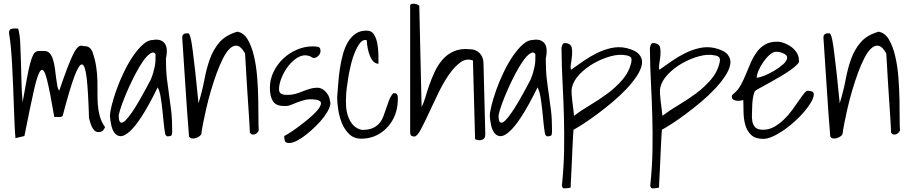

<svg xmlns="http://www.w3.org/2000/svg" viewBox="-20 -757 4969 1048"><path d="M64.5 -2.9Q61.5 -30.3 59.6 -77.1Q57.6 -124 55.7 -179.2Q53.7 -234.4 51.3 -293.9Q48.8 -353.5 45.9 -407.2Q43 -460.9 38.6 -504.9Q34.2 -548.8 29.3 -575.2Q29.3 -594.7 38.1 -598.1Q46.9 -601.6 60.5 -601.6Q62.5 -601.6 69.3 -601.6Q76.2 -601.6 79.1 -600.6Q87.9 -571.3 90.3 -524.9Q92.8 -478.5 94.2 -423.8Q95.7 -369.1 97.2 -310.5Q98.6 -252 103.5 -199.2Q117.2 -276.4 126.5 -327.1Q135.7 -377.9 144 -408.7Q152.3 -439.5 159.7 -454.6Q167 -469.7 176.3 -474.6Q185.5 -479.5 196.8 -479Q208 -478.5 223.6 -478.5Q241.2 -478.5 252.4 -464.8Q263.7 -451.2 270 -429.7Q276.4 -408.2 279.8 -382.8Q283.2 -357.4 286.1 -333.5Q289.1 -309.6 292.5 -290Q295.9 -270.5 303.7 -262.7Q328.1 -335 345.7 -380.9Q363.3 -426.8 376 -453.6Q388.7 -480.5 398.4 -492.2Q408.2 -503.9 416 -506.3Q423.8 -508.8 430.2 -506.8Q436.5 -504.9 443.4 -504.9Q469.7 -504.9 483.4 -477.5Q499 -433.6 504.9 -394Q510.7 -354.5 511.7 -317.9Q512.7 -281.2 512.2 -248Q511.7 -214.8 514.2 -183.6Q516.6 -152.3 524.9 -122.1Q533.2 -91.8 553.7 -62.5Q545.9 -46.9 538.1 -41.5Q530.3 -36.1 516.6 -36.1Q504.9 -36.1 496.1 -44.4Q487.3 -52.7 481.4 -64.9Q475.6 -77.1 472.2 -89.8Q468.8 -102.5 465.8 -112.3Q461.9 -252 453.6 -326.7Q445.3 -401.4 428.7 -405.3Q412.1 -409.2 386.2 -340.3Q360.4 -271.5 322.3 -125Q319.3 -120.1 313.5 -119.1Q307.6 -118.2 301.3 -118.2Q294.9 -118.2 288.6 -118.7Q282.2 -119.1 276.4 -118.2Q252 -261.7 235.8 -324.7Q219.7 -387.7 203.1 -373Q186.5 -358.4 166 -268.1Q145.5 -177.7 113.3 -14.6Z M881.8 -25.4Q877 -50.8 873.5 -86.4Q870.1 -122.1 866.2 -158.7Q862.3 -195.3 856.9 -227.5Q851.6 -259.8 840.8 -280.3Q791 -178.7 752.9 -120.6Q714.8 -62.5 686 -37.6Q657.2 -12.7 637.7 -13.7Q618.2 -14.6 605.5 -31.2Q592.8 -47.9 587.4 -73.7Q582 -99.6 580.1 -122.1Q580.1 -143.6 589.8 -182.6Q599.6 -221.7 616.2 -268.1Q632.8 -314.5 655.8 -362.3Q678.7 -410.2 705.1 -449.2Q731.4 -488.3 759.8 -513.7Q788.1 -539.1 816.4 -539.1Q858.4 -545.9 878.4 -521Q898.4 -496.1 885.7 -437.5Q885.7 -373 891.1 -327.1Q896.5 -281.2 902.8 -239.3Q909.2 -197.3 914.6 -151.4Q919.9 -105.5 919.9 -41Q919.9 -29.3 917.5 -21Q915 -12.7 893.6 -12.7Q890.6 -12.7 886.2 -17.6Q881.8 -22.5 881.8 -25.4ZM829.1 -461.9Q818.4 -477.5 799.8 -464.8Q781.2 -452.1 760.7 -422.9Q740.2 -393.6 718.8 -352.5Q697.3 -311.5 678.7 -269.5Q660.2 -227.5 646.5 -189.9Q632.8 -152.3 627.9 -127.9Q627.9 -92.8 638.7 -88.4Q649.4 -84 665 -99.6Q680.7 -115.2 700.7 -144.5Q720.7 -173.8 739.7 -207Q758.8 -240.2 775.9 -271.5Q793 -302.7 802.7 -322.3Q811.5 -342.8 816.4 -360.4Q821.3 -377.9 824.7 -394Q828.1 -410.2 828.6 -426.8Q829.1 -443.4 829.1 -461.9Z M1011.7 -12.7Q1001 -144.5 992.7 -276.9Q984.4 -409.2 974.6 -551.8Q974.6 -575.2 1000 -575.2H1007.8Q1010.7 -575.2 1014.6 -567.4Q1018.6 -559.6 1022.9 -538.6Q1027.3 -517.6 1032.7 -475.1Q1038.1 -432.6 1045.9 -364.3Q1053.7 -295.9 1063.5 -193.4Q1084 -259.8 1095.7 -322.3Q1107.4 -384.8 1126 -436Q1144.5 -487.3 1178.2 -526.4Q1211.9 -565.4 1275.4 -584Q1310.5 -578.1 1332 -541.5Q1353.5 -504.9 1366.2 -451.2Q1378.9 -397.5 1383.8 -334.5Q1388.7 -271.5 1389.6 -213.9Q1390.6 -156.2 1390.6 -110.8Q1390.6 -65.4 1392.6 -45.9Q1389.6 -38.1 1383.8 -32.2Q1377.9 -26.4 1370.6 -23.9Q1363.3 -21.5 1356.4 -22.9Q1349.6 -24.4 1343.8 -33.2Q1343.8 -43.9 1341.8 -77.1Q1339.8 -110.4 1336.9 -154.8Q1334 -199.2 1330.6 -249.5Q1327.1 -299.8 1324.7 -344.2Q1322.3 -388.7 1320.3 -421.9Q1318.4 -455.1 1317.4 -465.8Q1296.9 -502 1276.9 -506.8Q1256.8 -511.7 1236.8 -494.1Q1216.8 -476.6 1198.2 -440.4Q1179.7 -404.3 1163.1 -358.9Q1146.5 -313.5 1131.8 -263.7Q1117.2 -213.9 1106.4 -167.5Q1095.7 -121.1 1088.4 -83.5Q1081.1 -45.9 1079.1 -25.4Q1076.2 -18.6 1066.9 -12.2Q1057.6 -5.9 1047.4 -2.9Q1037.1 0 1026.9 -1.5Q1016.6 -2.9 1011.7 -12.7Z M1531.2 -14.6Q1531.2 -13.7 1552.2 -26.4Q1573.2 -39.1 1602.1 -60.1Q1630.9 -81.1 1661.1 -106Q1691.4 -130.9 1710.9 -153.3Q1730.5 -175.8 1731.9 -191.9Q1733.4 -208 1705.1 -212.9Q1669.9 -217.8 1646 -211.9Q1622.1 -206.1 1602.5 -198.2Q1583 -190.4 1565.9 -183.6Q1548.8 -176.8 1528.3 -178.7Q1485.4 -178.7 1469.2 -205.6Q1453.1 -232.4 1453.1 -278.3Q1453.1 -324.2 1473.6 -365.7Q1494.1 -407.2 1526.4 -437.5Q1558.6 -467.8 1600.6 -485.8Q1642.6 -503.9 1686.5 -503.9Q1704.1 -503.9 1716.8 -501Q1729.5 -498 1729.5 -478.5Q1729.5 -464.8 1717.8 -452.6Q1706.1 -440.4 1691.4 -440.4Q1690.4 -440.4 1686.5 -441.9Q1682.6 -443.4 1678.7 -446.3Q1674.8 -449.2 1670.9 -450.7Q1667 -452.1 1666 -452.1Q1634.8 -460.9 1605.5 -443.4Q1576.2 -425.8 1553.2 -396Q1530.3 -366.2 1516.6 -331.5Q1502.9 -296.9 1502.9 -269.5Q1502.9 -258.8 1507.3 -252.4Q1511.7 -246.1 1519 -243.2Q1526.4 -240.2 1535.6 -239.7Q1544.9 -239.3 1554.7 -239.3Q1574.2 -239.3 1594.2 -245.1Q1614.3 -251 1633.3 -258.8Q1652.3 -266.6 1672.4 -272.5Q1692.4 -278.3 1713.9 -278.3Q1723.6 -278.3 1735.4 -272.9Q1747.1 -267.6 1756.8 -257.3Q1766.6 -247.1 1773.4 -233.9Q1780.3 -220.7 1781.2 -205.1Q1787.1 -191.4 1777.8 -168.9Q1768.6 -146.5 1750 -121.1Q1731.4 -95.7 1705.1 -69.8Q1678.7 -43.9 1652.3 -22.9Q1626 -2 1600.6 11.2Q1575.2 24.4 1557.6 23.4Q1538.1 23.4 1534.7 11.7Q1531.2 0 1531.2 -14.6Z M1820.3 -224.6Q1823.2 -259.8 1826.2 -301.3Q1829.1 -342.8 1835.4 -383.8Q1841.8 -424.8 1852.1 -461.9Q1862.3 -499 1879.4 -527.8Q1896.5 -556.6 1921.9 -573.7Q1947.3 -590.8 1983.4 -589.8Q2007.8 -589.8 2021 -569.3Q2034.2 -548.8 2039.6 -519.5Q2044.9 -490.2 2045.4 -459.5Q2045.9 -428.7 2045.9 -409.2Q2026.4 -409.2 2013.7 -426.3Q2001 -443.4 1994.1 -465.8Q1987.3 -488.3 1984.4 -509.8L1981.4 -538.1Q1980.5 -538.1 1978 -538.6Q1975.6 -539.1 1974.6 -539.1Q1958 -539.1 1943.8 -520.5Q1929.7 -502 1917.5 -473.1Q1905.3 -444.3 1896.5 -408.7Q1887.7 -373 1881.8 -338.9Q1876 -304.7 1872.6 -275.9Q1869.1 -247.1 1869.1 -231.4Q1867.2 -206.1 1869.1 -175.8Q1871.1 -145.5 1880.9 -119.1Q1890.6 -92.8 1908.2 -73.7Q1925.8 -54.7 1955.1 -47.9Q1991.2 -47.9 2013.7 -57.6Q2036.1 -67.4 2050.3 -84Q2064.5 -100.6 2072.3 -121.1Q2080.1 -141.6 2087.4 -163.6Q2094.7 -185.5 2102.5 -207Q2110.4 -228.5 2125 -247.1Q2136.7 -250 2142.1 -246.6Q2147.5 -243.2 2149.4 -237.3Q2151.4 -231.4 2151.4 -223.6V-212.9Q2151.4 -171.9 2137.7 -133.8Q2124 -95.7 2097.7 -65.9Q2071.3 -36.1 2034.7 -18.1Q1998 0 1951.2 0Q1912.1 0 1886.2 -24.9Q1860.4 -49.8 1846.2 -85Q1832 -120.1 1826.2 -158.7Q1820.3 -197.3 1820.3 -224.6Z M2561.5 -426.8Q2525.4 -440.4 2492.2 -416Q2459 -391.6 2428.7 -347.2Q2398.4 -302.7 2371.1 -246.1Q2343.8 -189.5 2320.3 -138.7Q2296.9 -87.9 2277.8 -51.8Q2258.8 -15.6 2243.2 -11.7Q2231.4 -11.7 2225.1 -16.1Q2218.8 -20.5 2218.8 -38.1V-724.6Q2218.8 -733.4 2226.1 -735.4Q2233.4 -737.3 2242.2 -736.3Q2251 -735.4 2258.8 -731.9Q2266.6 -728.5 2268.6 -724.6L2281.2 -174.8Q2292 -192.4 2301.3 -224.1Q2310.5 -255.9 2323.2 -292.5Q2335.9 -329.1 2353 -365.7Q2370.1 -402.3 2395.5 -431.6Q2420.9 -460.9 2457.5 -477.1Q2494.1 -493.2 2543.9 -488.3Q2577.1 -488.3 2597.7 -467.3Q2618.2 -446.3 2619.1 -412.1L2628.9 -22.5Q2628.9 -18.6 2627.4 -11.2Q2626 -3.9 2619.6 1.5Q2613.3 6.8 2602.1 8.3Q2590.8 9.8 2573.2 2.9Z M2955.1 -25.4Q2950.2 -50.8 2946.8 -86.4Q2943.4 -122.1 2939.5 -158.7Q2935.5 -195.3 2930.2 -227.5Q2924.8 -259.8 2914.1 -280.3Q2864.3 -178.7 2826.2 -120.6Q2788.1 -62.5 2759.3 -37.6Q2730.5 -12.7 2710.9 -13.7Q2691.4 -14.6 2678.7 -31.2Q2666 -47.9 2660.6 -73.7Q2655.3 -99.6 2653.3 -122.1Q2653.3 -143.6 2663.1 -182.6Q2672.9 -221.7 2689.5 -268.1Q2706.1 -314.5 2729 -362.3Q2752 -410.2 2778.3 -449.2Q2804.7 -488.3 2833 -513.7Q2861.3 -539.1 2889.6 -539.1Q2931.6 -545.9 2951.7 -521Q2971.7 -496.1 2959 -437.5Q2959 -373 2964.4 -327.1Q2969.7 -281.2 2976.1 -239.3Q2982.4 -197.3 2987.8 -151.4Q2993.2 -105.5 2993.2 -41Q2993.2 -29.3 2990.7 -21Q2988.3 -12.7 2966.8 -12.7Q2963.9 -12.7 2959.5 -17.6Q2955.1 -22.5 2955.1 -25.4ZM2902.3 -461.9Q2891.6 -477.5 2873 -464.8Q2854.5 -452.1 2834 -422.9Q2813.5 -393.6 2792 -352.5Q2770.5 -311.5 2752 -269.5Q2733.4 -227.5 2719.7 -189.9Q2706.1 -152.3 2701.2 -127.9Q2701.2 -92.8 2711.9 -88.4Q2722.7 -84 2738.3 -99.6Q2753.9 -115.2 2773.9 -144.5Q2793.9 -173.8 2813 -207Q2832 -240.2 2849.1 -271.5Q2866.2 -302.7 2876 -322.3Q2884.8 -342.8 2889.6 -360.4Q2894.5 -377.9 2897.9 -394Q2901.4 -410.2 2901.9 -426.8Q2902.3 -443.4 2902.3 -461.9Z M3046.9 256.8Q3057.6 154.3 3059.1 62Q3060.5 -30.3 3058.1 -120.1Q3055.7 -210 3050.8 -301.8Q3045.9 -393.6 3044.9 -496.1Q3047.9 -509.8 3052.2 -517.1Q3056.6 -524.4 3076.2 -520.5Q3096.7 -515.6 3100.6 -497.6Q3104.5 -479.5 3102.5 -457Q3100.6 -434.6 3096.7 -412.1Q3092.8 -389.6 3096.7 -376Q3127.9 -398.4 3163.1 -422.9Q3198.2 -447.3 3236.3 -466.3Q3274.4 -485.4 3315.4 -494.6Q3356.4 -503.9 3397.5 -495.1Q3448.2 -483.4 3468.3 -460.4Q3488.3 -437.5 3483.9 -407.7Q3479.5 -377.9 3456.1 -342.3Q3432.6 -306.6 3398.4 -270.5Q3364.3 -234.4 3322.3 -199.2Q3280.3 -164.1 3240.2 -134.3Q3200.2 -104.5 3165.5 -82Q3130.9 -59.6 3110.4 -48.8Q3109.4 -37.1 3107.9 -12.2Q3106.4 12.7 3105 43.9Q3103.5 75.2 3102.1 109.4Q3100.6 143.6 3099.1 174.8Q3097.7 206.1 3096.2 230.5Q3094.7 254.9 3094.7 266.6Q3092.8 267.6 3087.9 268.6Q3083 269.5 3076.2 270Q3069.3 270.5 3063.5 271Q3057.6 271.5 3055.7 270.5Q3052.7 270.5 3049.8 265.1Q3046.9 259.8 3046.9 256.8ZM3101.6 -278.3Q3098.6 -264.6 3100.1 -244.6Q3101.6 -224.6 3104 -202.6Q3106.4 -180.7 3109.4 -160.2Q3112.3 -139.6 3113.3 -125Q3150.4 -153.3 3199.7 -182.6Q3249 -211.9 3295.4 -246.1Q3341.8 -280.3 3377.9 -322.3Q3414.1 -364.3 3425.8 -417Q3429.7 -437.5 3422.4 -444.8Q3415 -452.1 3397.5 -455.1Q3360.4 -462.9 3312.5 -449.7Q3264.6 -436.5 3220.2 -411.1Q3175.8 -385.7 3142.6 -350.6Q3109.4 -315.4 3101.6 -278.3Z M3529.3 256.8Q3540 154.3 3541.5 62Q3543 -30.3 3540.5 -120.1Q3538.1 -210 3533.2 -301.8Q3528.3 -393.6 3527.3 -496.1Q3530.3 -509.8 3534.7 -517.1Q3539.1 -524.4 3558.6 -520.5Q3579.1 -515.6 3583 -497.6Q3586.9 -479.5 3585 -457Q3583 -434.6 3579.1 -412.1Q3575.2 -389.6 3579.1 -376Q3610.4 -398.4 3645.5 -422.9Q3680.7 -447.3 3718.8 -466.3Q3756.8 -485.4 3797.9 -494.6Q3838.9 -503.9 3879.9 -495.1Q3930.7 -483.4 3950.7 -460.4Q3970.7 -437.5 3966.3 -407.7Q3961.9 -377.9 3938.5 -342.3Q3915 -306.6 3880.9 -270.5Q3846.7 -234.4 3804.7 -199.2Q3762.7 -164.1 3722.7 -134.3Q3682.6 -104.5 3647.9 -82Q3613.3 -59.6 3592.8 -48.8Q3591.8 -37.1 3590.3 -12.2Q3588.9 12.7 3587.4 43.9Q3585.9 75.2 3584.5 109.4Q3583 143.6 3581.5 174.8Q3580.1 206.1 3578.6 230.5Q3577.1 254.9 3577.1 266.6Q3575.2 267.6 3570.3 268.6Q3565.4 269.5 3558.6 270Q3551.8 270.5 3545.9 271Q3540 271.5 3538.1 270.5Q3535.2 270.5 3532.2 265.1Q3529.3 259.8 3529.3 256.8ZM3584 -278.3Q3581.1 -264.6 3582.5 -244.6Q3584 -224.6 3586.4 -202.6Q3588.9 -180.7 3591.8 -160.2Q3594.7 -139.6 3595.7 -125Q3632.8 -153.3 3682.1 -182.6Q3731.4 -211.9 3777.8 -246.1Q3824.2 -280.3 3860.4 -322.3Q3896.5 -364.3 3908.2 -417Q3912.1 -437.5 3904.8 -444.8Q3897.5 -452.1 3879.9 -455.1Q3842.8 -462.9 3794.9 -449.7Q3747.1 -436.5 3702.6 -411.1Q3658.2 -385.7 3625 -350.6Q3591.8 -315.4 3584 -278.3Z M4037.1 -210.9Q4032.2 -210 4022.5 -208Q4012.7 -206.1 4002 -207Q3991.2 -208 3982.9 -212.9Q3974.6 -217.8 3974.6 -229.5Q3974.6 -236.3 3977.5 -239.3Q3980.5 -242.2 3987.3 -248Q4008.8 -265.6 4023.9 -293.5Q4039.1 -321.3 4051.8 -353Q4064.5 -384.8 4078.6 -416.5Q4092.8 -448.2 4111.3 -473.6Q4129.9 -499 4157.2 -514.6Q4184.6 -530.3 4224.6 -529.3Q4241.2 -529.3 4261.7 -521.5Q4282.2 -513.7 4299.8 -500.5Q4317.4 -487.3 4329.1 -468.8Q4340.8 -450.2 4340.8 -427.7Q4345.7 -419.9 4331.5 -405.3Q4317.4 -390.6 4293 -373.5Q4268.6 -356.4 4237.8 -338.4Q4207 -320.3 4178.7 -304.7Q4150.4 -289.1 4128.9 -277.3Q4107.4 -265.6 4100.6 -259.8Q4095.7 -250 4092.8 -237.3Q4089.8 -224.6 4088.4 -213.4Q4086.9 -202.1 4086.4 -192.9Q4085.9 -183.6 4085.9 -178.7Q4085.9 -160.2 4084.5 -137.7Q4083 -115.2 4086.4 -95.2Q4089.8 -75.2 4102.5 -62Q4115.2 -48.8 4145.5 -48.8Q4177.7 -48.8 4206.1 -64.9Q4234.4 -81.1 4258.8 -104.5Q4283.2 -127.9 4303.2 -155.3Q4323.2 -182.6 4339.4 -206.5Q4355.5 -230.5 4368.2 -246.1Q4380.9 -261.7 4389.6 -261.7Q4399.4 -261.7 4410.6 -258.3Q4421.9 -254.9 4421.9 -242.2Q4421.9 -224.6 4407.7 -200.2Q4393.6 -175.8 4370.6 -148.4Q4347.7 -121.1 4317.9 -94.2Q4288.1 -67.4 4257.8 -46.4Q4227.5 -25.4 4198.2 -12.2Q4168.9 1 4146.5 1Q4102.5 1 4080.1 -20.5Q4057.6 -42 4048.3 -74.2Q4039.1 -106.4 4038.6 -143.1Q4038.1 -179.7 4037.1 -210.9ZM4216.8 -474.6Q4200.2 -474.6 4181.6 -458.5Q4163.1 -442.4 4147 -419.4Q4130.9 -396.5 4120.6 -372.6Q4110.4 -348.6 4110.4 -333Q4125 -333 4152.8 -344.2Q4180.7 -355.5 4208 -372.1Q4235.4 -388.7 4255.9 -407.2Q4276.4 -425.8 4276.4 -442.4Q4276.4 -451.2 4269.5 -457Q4262.7 -462.9 4253.4 -466.8Q4244.1 -470.7 4234.4 -472.7Q4224.6 -474.6 4216.8 -474.6Z M4511.7 -12.7Q4501 -144.5 4492.7 -276.9Q4484.4 -409.2 4474.6 -551.8Q4474.6 -575.2 4500 -575.2H4507.8Q4510.7 -575.2 4514.6 -567.4Q4518.6 -559.6 4522.9 -538.6Q4527.3 -517.6 4532.7 -475.1Q4538.1 -432.6 4545.9 -364.3Q4553.7 -295.9 4563.5 -193.4Q4584 -259.8 4595.7 -322.3Q4607.4 -384.8 4626 -436Q4644.5 -487.3 4678.2 -526.4Q4711.9 -565.4 4775.4 -584Q4810.5 -578.1 4832 -541.5Q4853.5 -504.9 4866.2 -451.2Q4878.9 -397.5 4883.8 -334.5Q4888.7 -271.5 4889.6 -213.9Q4890.6 -156.2 4890.6 -110.8Q4890.6 -65.4 4892.6 -45.9Q4889.6 -38.1 4883.8 -32.2Q4877.9 -26.4 4870.6 -23.9Q4863.3 -21.5 4856.4 -22.9Q4849.6 -24.4 4843.8 -33.2Q4843.8 -43.9 4841.8 -77.1Q4839.8 -110.4 4836.9 -154.8Q4834 -199.2 4830.6 -249.5Q4827.1 -299.8 4824.7 -344.2Q4822.3 -388.7 4820.3 -421.9Q4818.4 -455.1 4817.4 -465.8Q4796.9 -502 4776.9 -506.8Q4756.8 -511.7 4736.8 -494.1Q4716.8 -476.6 4698.2 -440.4Q4679.7 -404.3 4663.1 -358.9Q4646.5 -313.5 4631.8 -263.7Q4617.2 -213.9 4606.4 -167.5Q4595.7 -121.1 4588.4 -83.5Q4581.1 -45.9 4579.1 -25.4Q4576.2 -18.6 4566.9 -12.2Q4557.6 -5.9 4547.4 -2.9Q4537.1 0 4526.9 -1.5Q4516.6 -2.9 4511.7 -12.7Z"/></svg>

Font: Shadows Into Light
Style: Regular
Weight: 400
Designer: Kimberly Geswein
Foundry: Kimberly Geswein
Version: Version 001.000